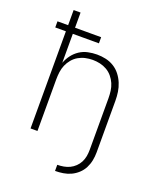

<svg xmlns="http://www.w3.org/2000/svg" viewBox="-165 -836 929 1120"><g transform="rotate(20 300.0 -275.5)"><path d="M314 184V146Q333 146 353 142.5Q373 139 390.5 130.5Q408 122 422.5 108Q437 94 446 76.5Q455 59 458.5 39.5Q462 20 462 0V-320Q462 -343 459 -366Q456 -389 447 -410Q438 -431 423 -449Q408 -467 388 -478.5Q368 -490 345.5 -495Q323 -500 300 -500Q277 -500 254.5 -495Q232 -490 212 -478.5Q192 -467 177 -449Q162 -431 153 -410Q144 -389 141 -366Q138 -343 138 -320V0H95V-603H29V-641H95V-735H138V-641H300V-603H138V-423Q148 -450 165 -472.5Q182 -495 205.5 -510.5Q229 -526 257 -532Q285 -538 313 -538Q341 -538 368 -532Q395 -526 418.5 -511.5Q442 -497 459 -475Q476 -453 486.5 -427.5Q497 -402 501 -375Q505 -348 505 -320V0Q505 25 500 50Q495 75 483.5 97.5Q472 120 453 137.5Q434 155 411.5 165.5Q389 176 364 180Q339 184 314 184Z"/></g></svg>

Font: Iosevka Curly XLtEx
Style: Regular
Weight: 200
Width: 7
Monospace: yes
Designer: Belleve Invis
Foundry: Belleve Invis
Version: Version 11.1.0; ttfautohint (v1.8.3)